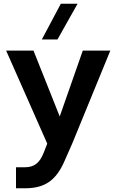

<svg xmlns="http://www.w3.org/2000/svg" viewBox="-20 -772 625 1032"><path d="M66 240H114C220 240 281 199 327 93L368 0L573 -500H425L301 -146L160 -500H13L234 0L214 51C193 103 165 127 114 127H66ZM205 -560H289L397 -752H307Z"/></svg>

Font: Goli SemiBold
Style: Regular
Weight: 600
Designer: jaikishan Patel
Foundry: MagicType
Version: Version 1.000;Glyphs 3.2 (3242)